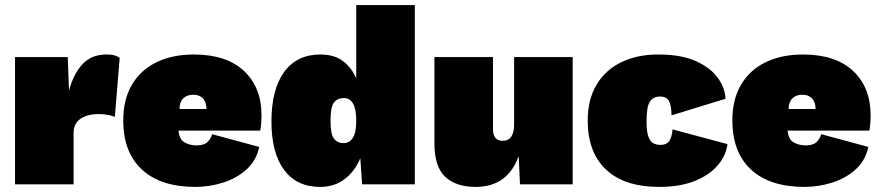

<svg xmlns="http://www.w3.org/2000/svg" viewBox="-20 -724 3456 754"><path d="M39 0V-500H246L251 -368Q268 -433 303.5 -471.5Q339 -510 398 -510Q421 -510 433 -505.5Q445 -501 450 -497L431 -265Q422 -269 405 -272.5Q388 -276 368 -276Q323 -276 296 -257.5Q269 -239 269 -202V0Z M747 10Q611 10 537.5 -58Q464 -126 464 -251Q464 -334 498.5 -392Q533 -450 595.5 -480Q658 -510 741 -510Q869 -510 938 -445.5Q1007 -381 1007 -271Q1007 -255 1005.5 -237.5Q1004 -220 1002 -211H681Q684 -177 704.5 -165Q725 -153 752 -153Q781 -153 794.5 -166Q808 -179 813 -197L998 -147Q987 -94 948.5 -59Q910 -24 856.5 -7Q803 10 747 10ZM685 -296H791Q790 -325 776 -338.5Q762 -352 739 -352Q714 -352 699.5 -337.5Q685 -323 685 -296Z M1237 10Q1145 10 1095.5 -57Q1046 -124 1046 -247Q1046 -373 1096 -441.5Q1146 -510 1238 -510Q1293 -510 1327 -484Q1361 -458 1379 -416V-704H1609V0H1402L1395 -103Q1374 -52 1334 -21Q1294 10 1237 10ZM1329 -162Q1352 -162 1365.5 -182.5Q1379 -203 1379 -250Q1379 -339 1330 -339Q1306 -339 1292 -322Q1278 -305 1278 -251Q1278 -197 1291.5 -179.5Q1305 -162 1329 -162Z M1848 10Q1770 10 1728 -30Q1686 -70 1686 -161V-500H1916V-217Q1916 -171 1954 -171Q1999 -171 1999 -236V-500H2229V0H2022L2017 -111Q1973 10 1848 10Z M2565 -510Q2657 -510 2715 -483Q2773 -456 2800.5 -416Q2828 -376 2829 -336L2617 -271Q2617 -310 2607 -327.5Q2597 -345 2572 -345Q2546 -345 2532.5 -325.5Q2519 -306 2519 -247Q2519 -207 2526.5 -187Q2534 -167 2546.5 -161Q2559 -155 2574 -155Q2598 -155 2608.5 -170.5Q2619 -186 2621 -216L2837 -158Q2831 -112 2797.5 -73.5Q2764 -35 2706.5 -12.5Q2649 10 2569 10Q2432 10 2360 -58Q2288 -126 2288 -250Q2288 -333 2322.5 -391Q2357 -449 2419.5 -479.5Q2482 -510 2565 -510Z M3139 10Q3003 10 2929.5 -58Q2856 -126 2856 -251Q2856 -334 2890.5 -392Q2925 -450 2987.5 -480Q3050 -510 3133 -510Q3261 -510 3330 -445.5Q3399 -381 3399 -271Q3399 -255 3397.5 -237.5Q3396 -220 3394 -211H3073Q3076 -177 3096.5 -165Q3117 -153 3144 -153Q3173 -153 3186.5 -166Q3200 -179 3205 -197L3390 -147Q3379 -94 3340.5 -59Q3302 -24 3248.5 -7Q3195 10 3139 10ZM3077 -296H3183Q3182 -325 3168 -338.5Q3154 -352 3131 -352Q3106 -352 3091.5 -337.5Q3077 -323 3077 -296Z"/></svg>

Font: Prodigy Sans Black
Style: Regular
Weight: 900
Designer: Wei Huang
Foundry: Wei Huang
Version: Version 1.003; ttfautohint (v1.8.3)